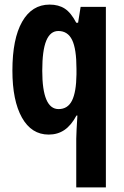

<svg xmlns="http://www.w3.org/2000/svg" viewBox="-20 -576 541 836"><path d="M312 28Q312 11 313.5 -13Q315 -37 317 -73H313Q290 -30 260.5 -10Q231 10 192 10Q117 10 75.5 -64Q34 -138 34 -269Q34 -407 76.5 -481.5Q119 -556 196 -556Q235 -556 262 -538.5Q289 -521 312 -477H320L331 -546H441V240H312ZM235 -101Q275 -101 293.5 -138Q312 -175 313 -252V-276Q313 -363 294 -402Q275 -441 234 -441Q199 -441 181.5 -399Q164 -357 164 -268Q164 -101 235 -101Z"/></svg>

Font: Noto Sans Sinhala ExtraCondensed
Style: Bold
Weight: 700
Width: 2
Designer: Jelle Bosma - Monotype Design Team
Foundry: Monotype Imaging Inc.
Version: Version 2.006; ttfautohint (v1.8.4.7-5d5b)